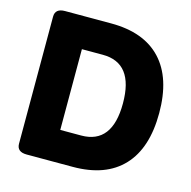

<svg xmlns="http://www.w3.org/2000/svg" viewBox="-103 -803 901 905"><g transform="rotate(15 347.5 -350.0)"><path d="M105 0Q57 0 57 -40V-660Q57 -700 105 -700H330Q490 -700 574 -610.5Q658 -521 658 -350Q658 -179 574 -89.5Q490 0 330 0ZM228 -153H330Q481 -153 481 -350Q481 -547 330 -547H228Z"/></g></svg>

Font: Asap ExtraBold
Style: Regular
Weight: 800
Designer: Pablo Cosgaya
Foundry: Omnibus-Type
Version: Version 3.001; ttfautohint (v1.8.4.7-5d5b)